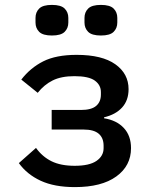

<svg xmlns="http://www.w3.org/2000/svg" viewBox="-20 -752 640 784"><path d="M57 -86 127 -148Q153 -112 190.5 -93.5Q228 -75 285 -75Q345 -75 374 -95Q403 -115 403 -147V-157Q403 -189 383 -206Q363 -223 322 -223H191V-303H311Q353 -303 372.5 -319.5Q392 -336 392 -366V-376Q392 -405 367 -423Q342 -441 284 -441Q230 -441 195 -423.5Q160 -406 134 -373L67 -427Q104 -475 156.5 -501.5Q209 -528 293 -528Q397 -528 451 -489.5Q505 -451 505 -388Q505 -342 478.5 -313Q452 -284 405 -273V-269Q456 -261 485.5 -229.5Q515 -198 515 -147Q515 -75 455 -31.5Q395 12 286 12Q202 12 146 -14Q90 -40 57 -86ZM125 -660V-679Q125 -702 140 -717Q155 -732 192 -732Q229 -732 244 -717Q259 -702 259 -679V-660Q259 -637 244 -622Q229 -607 192 -607Q155 -607 140 -622Q125 -637 125 -660ZM325 -660V-679Q325 -702 340 -717Q355 -732 392 -732Q429 -732 444 -717Q459 -702 459 -679V-660Q459 -637 444 -622Q429 -607 392 -607Q355 -607 340 -622Q325 -637 325 -660Z"/></svg>

Font: IBM Plaex Mono Medium
Style: Regular
Weight: 500
Designer: Mike Abbink, Paul van der Laan, Pieter van Rosmalen
Foundry: Bold Monday
Version: Version 2.003